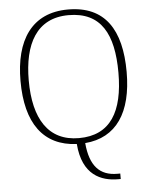

<svg xmlns="http://www.w3.org/2000/svg" viewBox="-62 -775 821 1047"><g transform="rotate(-5 349.0 -252.0)"><path d="M542 221H556V191H540C444 191 391 135 380 9C552 -5 639 -136 639 -358C639 -589 552 -725 350 -725C150 -725 58 -581 58 -359C58 -128 151 2 334 10C347 182 450 221 542 221ZM349 -21C182 -21 103 -147 103 -358C103 -556 174 -694 350 -694C528 -694 594 -569 594 -358C594 -146 522 -21 349 -21Z"/></g></svg>

Font: Noto Serif Sinhala ExtraLight
Style: Regular
Weight: 200
Designer: Jelle Bosma - Monotype Design Team
Foundry: Monotype Imaging Inc.
Version: Version 2.007